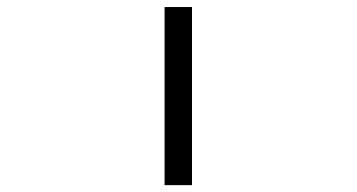

<svg xmlns="http://www.w3.org/2000/svg" viewBox="-20 -540 1040 560"><path d="M460 0V-519.5H540V0Z"/></svg>

Font: Gen Shin Gothic Monospace Normal
Style: Regular
Weight: 350
Designer: [Source Han Sans]
Ryoko NISHIZUKA  (kana & ideographs); Paul D. Hunt (Latin, Greek & Cyrillic); Wenlong ZHANG  (bopomofo
Version: Version 1.002.20150607